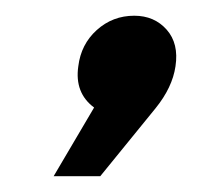

<svg xmlns="http://www.w3.org/2000/svg" viewBox="-20 -141 254 243"><path d="M47.9 82 99.1 -4.9Q74.2 -23.4 79.1 -57.1Q82.5 -85 102.5 -103Q122.6 -121.1 149.9 -121.1Q175.3 -121.1 190.9 -103.5Q206.5 -85.9 202.1 -57.1Q198.2 -30.3 176.8 -3.9L106.9 82Z"/></svg>

Font: Trueno
Style: Italic
Weight: 400
Designer: Julieta Ulanovsky
Foundry: Julieta Ulanovsky
Version: Version 3.001b | FøM Fix